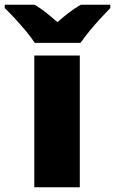

<svg xmlns="http://www.w3.org/2000/svg" viewBox="-77 -786 483 806"><path d="M258 0H67V-553H258ZM69 -606Q54 -629 31.5 -656Q9 -683 -14.5 -708.5Q-38 -734 -57 -752V-766H69Q95 -750 116.5 -733Q138 -716 164 -693Q190 -716 213 -733.5Q236 -751 262 -766H386V-752Q369 -735 345.5 -709.5Q322 -684 299.5 -656.5Q277 -629 261 -606Z"/></svg>

Font: Noto Sans Black
Style: Regular
Weight: 900
Designer: Monotype Design Team
Foundry: Monotype Imaging Inc.
Version: Version 2.007